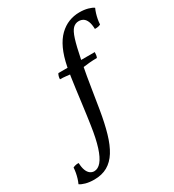

<svg xmlns="http://www.w3.org/2000/svg" viewBox="-399 -839 1097 1212"><g transform="rotate(-30 149.0 -233.0)"><path d="M372 -714Q406 -714 433 -706.5Q460 -699 473 -689Q466 -674 460.5 -656Q455 -638 451.5 -619.5Q448 -601 447 -582Q442 -579 435 -577Q428 -575 420.5 -574.5Q413 -574 405 -574Q404 -609 395.5 -629.5Q387 -650 373 -659Q359 -668 340 -668Q316 -668 298 -650.5Q280 -633 265 -585.5Q250 -538 232 -448Q210 -335 197 -248.5Q184 -162 176 -118Q161 -27 141 42Q121 111 92.5 156.5Q64 202 23.5 225Q-17 248 -73 248Q-108 248 -135 240.5Q-162 233 -175 223Q-168 208 -162.5 190Q-157 172 -153.5 153Q-150 134 -149 116Q-143 113 -136.5 111Q-130 109 -122.5 108Q-115 107 -107 108Q-106 140 -98 161Q-90 182 -76.5 192Q-63 202 -47 202Q-19 202 4.5 174Q28 146 46.5 88Q65 30 78 -59Q82 -85 87.5 -125Q93 -165 99 -211.5Q105 -258 111 -304Q117 -350 123 -389.5Q129 -429 134 -454Q148 -525 171 -574.5Q194 -624 225.5 -654.5Q257 -685 294 -699.5Q331 -714 372 -714ZM146 -448 138 -402Q119 -404 97 -406.5Q75 -409 55 -409Q55 -420 58 -430.5Q61 -441 66 -448ZM331 -448Q331 -438 329.5 -427.5Q328 -417 324 -409Q295 -409 267.5 -406.5Q240 -404 220 -401L228 -448Z"/></g></svg>

Font: Vollkorn
Style: Regular
Weight: 400
Designer: Friedrich Althausen
Foundry: Friedrich Althausen
Version: Version 5.001